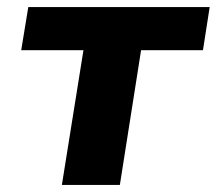

<svg xmlns="http://www.w3.org/2000/svg" viewBox="-20 -523 613 543"><path d="M155 0 216 -381H40L60 -503H573L554 -381H379L319 0Z"/></svg>

Font: Nunito Sans 7pt ExtraBold
Style: Italic
Weight: 800
Italic angle: -9°
Designer: Vernon Adams
Foundry: Vernon Adams
Version: Version 3.101;gftools[0.9.27]